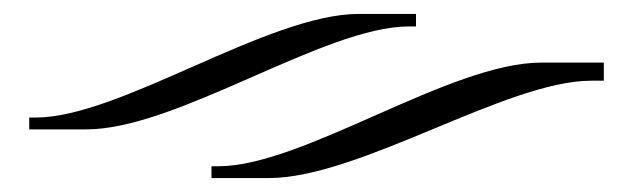

<svg xmlns="http://www.w3.org/2000/svg" viewBox="-20 -326 888 276"><path d="M104 -140C235 -140 446 -288 568 -288H578V-306H496C365 -306 153 -157 31 -157H22V-140ZM848 -210V-236H758C627 -236 416 -87 294 -87H284V-70H366C497 -70 708 -210 830 -210Z"/></svg>

Font: FoglihtenDeH02
Style: Regular
Weight: 500
Designer: gluk (gluksza@wp.pl|www.glukfonts.pl)
Version: Version 0.68